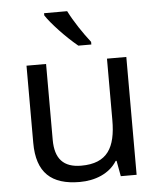

<svg xmlns="http://www.w3.org/2000/svg" viewBox="-54 -813 727 870"><g transform="rotate(-5 309.0 -378.0)"><path d="M321 -606H380V-618C347 -660 308 -718 284 -766H179V-756C203 -719 266 -651 321 -606ZM533 -536H445V-257C445 -132 406 -63 287 -63C206 -63 168 -105 168 -191V-536H79V-185C79 -49 145 10 274 10C343 10 409 -15 444 -71H448L461 0H533Z"/></g></svg>

Font: Noto Sans Sunuwar
Style: Regular
Weight: 400
Designer: Anshuman Pandey
Foundry: Jamra Patel LLC
Version: Version 1.000